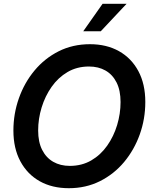

<svg xmlns="http://www.w3.org/2000/svg" viewBox="-20 -969 793 1000"><path d="M338.4 11.2Q251.5 11.2 186.8 -25.1Q122.1 -61.5 85.9 -129.2Q49.8 -196.8 49.8 -289.1Q49.8 -376.5 78.4 -457.3Q106.9 -538.1 159.7 -601.6Q212.4 -665 285.6 -701.9Q358.9 -738.8 448.7 -738.8Q535.2 -738.8 599.9 -702.4Q664.6 -666 700.7 -598.6Q736.8 -531.2 736.8 -438Q736.8 -349.6 708 -269Q679.2 -188.5 626.5 -125.2Q573.7 -62 500.5 -25.4Q427.2 11.2 338.4 11.2ZM343.8 -105Q406.2 -105 455.3 -133.5Q504.4 -162.1 538.3 -210.4Q572.3 -258.8 590.1 -317.9Q607.9 -377 607.9 -437.5Q607.9 -498 587.2 -539.3Q566.4 -580.6 529.5 -601.6Q492.7 -622.6 443.4 -622.6Q380.9 -622.6 331.8 -593.8Q282.7 -564.9 248.8 -516.6Q214.8 -468.3 196.8 -409.2Q178.7 -350.1 178.7 -289.6Q178.7 -229.5 199.5 -188.5Q220.2 -147.5 257.3 -126.2Q294.4 -105 343.8 -105ZM413.6 -806.2 514.2 -949.2H639.2L504.9 -806.2Z"/></svg>

Font: Inter 28pt SemiBold
Style: Italic
Weight: 600
Italic angle: -9.3988°
Designer: Rasmus Andersson
Foundry: rsms
Version: Version 4.001;git-66647c0bb